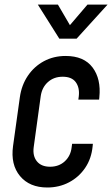

<svg xmlns="http://www.w3.org/2000/svg" viewBox="-20 -800 486 832"><path d="M382.5 -177H292.5L290.5 -162Q286.5 -125 261 -101.2Q235.5 -77.5 197 -77.5Q159 -77.5 140 -100.8Q121 -124 126 -162L156.5 -383.5Q162 -421.5 187.8 -444.5Q213.5 -467.5 251.5 -467.5Q291 -467.5 308.2 -444Q325.5 -420.5 321.5 -383.5L319.5 -368.5H409.5L410.5 -378.5Q418.5 -458 381 -507.8Q343.5 -557.5 264.5 -557.5Q212.5 -557.5 170.2 -534.8Q128 -512 100.8 -471.8Q73.5 -431.5 66 -378.5L36.5 -167Q25.5 -86.5 66.8 -37Q108 12.5 185 12.5Q236.5 12.5 279.2 -10Q322 -32.5 349.2 -72.8Q376.5 -113 381.5 -167ZM237 -632.5H312L446 -780H359L283 -691L231 -780H144Z"/></svg>

Font: Mohave Medium
Style: Italic
Weight: 500
Italic angle: -8°
Designer: Gumpita Rahayu
Foundry: Tokotype
Version: Version 2.002; ttfautohint (v1.8.3)